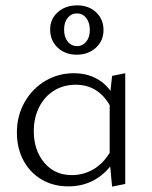

<svg xmlns="http://www.w3.org/2000/svg" viewBox="-20 -691 568 716"><path d="M167 -581Q167 -620 195.5 -645.5Q224 -671 268 -671Q311 -671 338.5 -645Q366 -619 366 -579Q366 -539 337.5 -513Q309 -487 266 -487Q223 -487 195 -513.5Q167 -540 167 -581ZM219 -581Q219 -553 232.5 -536Q246 -519 268 -519Q288 -519 301.5 -535.5Q315 -552 315 -579Q315 -607 301.5 -624Q288 -641 267 -641Q246 -641 232.5 -624.5Q219 -608 219 -581ZM447 -418V-5L398 5L391 -70Q330 4 235 4Q178 4 134.5 -22Q91 -48 67 -93.5Q43 -139 43 -197Q43 -259 71.5 -309.5Q100 -360 148.5 -389Q197 -418 256 -418Q298 -418 333 -401.5Q368 -385 392 -352L398 -408ZM389 -121V-299Q345 -375 262 -375Q217 -375 181.5 -353Q146 -331 126 -291.5Q106 -252 106 -202Q106 -131 145 -84.5Q184 -38 248 -38Q289 -38 325.5 -58Q362 -78 389 -121Z"/></svg>

Font: Ysabeau Infant Semilight
Style: Regular
Weight: 300
Designer: Christian Thalmann (Catharsis Fonts)
Version: Version 0.003